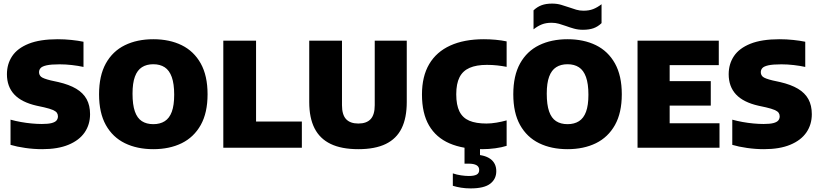

<svg xmlns="http://www.w3.org/2000/svg" viewBox="-20 -821 4550 1067"><path d="M214.5 8Q167.5 8 120.5 1.2Q73.5 -5.5 38.5 -16V-156Q65.5 -148.5 96 -143Q126.5 -137.5 156.2 -134.8Q186 -132 212.5 -132Q248 -132 267.5 -137.2Q287 -142.5 294.5 -152Q302 -161.5 302 -174.5Q302 -185.5 296.2 -194Q290.5 -202.5 274 -209.8Q257.5 -217 225.5 -224.5L184 -233.5Q100 -252.5 59.2 -296.2Q18.5 -340 18.5 -408.5Q18.5 -465.5 47.8 -509.2Q77 -553 139.5 -578Q202 -603 301 -603Q340 -603 377.5 -599Q415 -595 444 -589V-449Q414.5 -455.5 379.8 -459.5Q345 -463.5 311.5 -463.5Q264 -463.5 239.2 -458Q214.5 -452.5 205.8 -442.8Q197 -433 197 -420Q197 -404.5 208.2 -394.5Q219.5 -384.5 262.5 -374L304 -365Q364.5 -351 403.5 -327.8Q442.5 -304.5 461.5 -269.8Q480.5 -235 480.5 -186.5Q480.5 -129 450.5 -85.2Q420.5 -41.5 361.2 -16.8Q302 8 214.5 8Z M832 8Q742 8 674 -25.2Q606 -58.5 568.2 -126.2Q530.5 -194 530.5 -297Q530.5 -400.5 568.2 -468.5Q606 -536.5 674 -569.8Q742 -603 832 -603Q922 -603 989.8 -569.8Q1057.5 -536.5 1095.5 -468.5Q1133.5 -400.5 1133.5 -297Q1133.5 -194 1095.5 -126.2Q1057.5 -58.5 989.8 -25.2Q922 8 832 8ZM832 -131Q869.5 -131 895.5 -147.5Q921.5 -164 934.8 -200Q948 -236 948 -294.5Q948 -355.5 934.5 -393Q921 -430.5 895.2 -447.2Q869.5 -464 832 -464Q794.5 -464 768.8 -447.5Q743 -431 729.8 -395.2Q716.5 -359.5 716.5 -300.5Q716.5 -239 729.5 -201.8Q742.5 -164.5 768.2 -147.8Q794 -131 832 -131Z M1221 0V-595H1403V-145.5H1657.5V0Z M1971.5 8Q1878 8 1817.8 -21Q1757.5 -50 1728 -108Q1698.5 -166 1698.5 -254V-595H1880.5V-236.5Q1880.5 -183.5 1903.2 -159Q1926 -134.5 1971.5 -134.5Q2017 -134.5 2039.8 -159Q2062.5 -183.5 2062.5 -236.5V-595H2240.5V-254Q2240.5 -166 2212 -108Q2183.5 -50 2124 -21Q2064.5 8 1971.5 8Z M2660.5 8Q2553 8 2478.2 -24.2Q2403.5 -56.5 2364.2 -123.8Q2325 -191 2325 -296Q2325 -396.5 2365.2 -464.8Q2405.5 -533 2482.5 -568Q2559.5 -603 2669 -603Q2701.5 -603 2734.2 -600Q2767 -597 2795.5 -591V-449.5Q2770 -454.5 2742.8 -457.5Q2715.5 -460.5 2686 -460.5Q2627.5 -460.5 2589.8 -444Q2552 -427.5 2533.8 -391.8Q2515.5 -356 2515.5 -297Q2515.5 -237.5 2533.2 -201.8Q2551 -166 2588 -150.2Q2625 -134.5 2683.5 -134.5Q2709.5 -134.5 2739 -139.5Q2768.5 -144.5 2795.5 -152V-10.5Q2769 -2 2732.5 3Q2696 8 2660.5 8ZM2595 226Q2567 226 2542.2 222Q2517.5 218 2496.5 211.5V142.5Q2518.5 150 2542.5 153.5Q2566.5 157 2585.5 157Q2614 157 2628.5 149.5Q2643 142 2643 123.5Q2643 105.5 2628 97Q2613 88.5 2584.5 88.5H2561.5V-10H2647.5V62.5L2607.5 38Q2671.5 38 2704.8 62Q2738 86 2738 130.5Q2738 174 2704.2 200Q2670.5 226 2595 226Z M3134 8Q3044 8 2976 -25.2Q2908 -58.5 2870.2 -126.2Q2832.5 -194 2832.5 -297Q2832.5 -400.5 2870.2 -468.5Q2908 -536.5 2976 -569.8Q3044 -603 3134 -603Q3224 -603 3291.8 -569.8Q3359.5 -536.5 3397.5 -468.5Q3435.5 -400.5 3435.5 -297Q3435.5 -194 3397.5 -126.2Q3359.5 -58.5 3291.8 -25.2Q3224 8 3134 8ZM3134 -131Q3171.5 -131 3197.5 -147.5Q3223.5 -164 3236.8 -200Q3250 -236 3250 -294.5Q3250 -355.5 3236.5 -393Q3223 -430.5 3197.2 -447.2Q3171.5 -464 3134 -464Q3096.5 -464 3070.8 -447.5Q3045 -431 3031.8 -395.2Q3018.5 -359.5 3018.5 -300.5Q3018.5 -239 3031.5 -201.8Q3044.5 -164.5 3070.2 -147.8Q3096 -131 3134 -131ZM3219.5 -655.5Q3193 -655.5 3169.8 -662Q3146.5 -668.5 3125 -676.5Q3105.5 -683.5 3086.2 -689Q3067 -694.5 3045.5 -694.5Q3014.5 -694.5 2991.5 -685.5Q2968.5 -676.5 2945 -658V-763.5Q2965.5 -783 2989.8 -792Q3014 -801 3048.5 -801Q3075.5 -801 3098.5 -794.2Q3121.5 -787.5 3143 -780Q3162.5 -773 3182 -767.2Q3201.5 -761.5 3222.5 -761.5Q3253.5 -761.5 3276.5 -770.5Q3299.5 -779.5 3323 -797.5V-692.5Q3303 -673 3278.5 -664.2Q3254 -655.5 3219.5 -655.5Z M3523 0V-595H3974.5V-459H3701.5V-136H3978.5V0ZM3640 -234V-370H3930V-234Z M4225.5 8Q4178.5 8 4131.5 1.2Q4084.5 -5.5 4049.5 -16V-156Q4076.5 -148.5 4107 -143Q4137.5 -137.5 4167.2 -134.8Q4197 -132 4223.5 -132Q4259 -132 4278.5 -137.2Q4298 -142.5 4305.5 -152Q4313 -161.5 4313 -174.5Q4313 -185.5 4307.2 -194Q4301.5 -202.5 4285 -209.8Q4268.5 -217 4236.5 -224.5L4195 -233.5Q4111 -252.5 4070.2 -296.2Q4029.5 -340 4029.5 -408.5Q4029.5 -465.5 4058.8 -509.2Q4088 -553 4150.5 -578Q4213 -603 4312 -603Q4351 -603 4388.5 -599Q4426 -595 4455 -589V-449Q4425.5 -455.5 4390.8 -459.5Q4356 -463.5 4322.5 -463.5Q4275 -463.5 4250.2 -458Q4225.5 -452.5 4216.8 -442.8Q4208 -433 4208 -420Q4208 -404.5 4219.2 -394.5Q4230.5 -384.5 4273.5 -374L4315 -365Q4375.5 -351 4414.5 -327.8Q4453.5 -304.5 4472.5 -269.8Q4491.5 -235 4491.5 -186.5Q4491.5 -129 4461.5 -85.2Q4431.5 -41.5 4372.2 -16.8Q4313 8 4225.5 8Z"/></svg>

Font: Encode Sans SC SemiCondensed ExtraBold
Style: Regular
Weight: 800
Width: 4
Designer: Multiple Designers
Foundry: Impallari Type
Version: Version 3.002